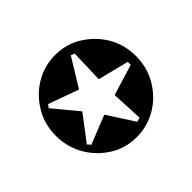

<svg xmlns="http://www.w3.org/2000/svg" viewBox="-100 -611 687 687"><g transform="rotate(45 243.0 -267.5)"><path d="M247.6 -194.3 342.8 -122.1 355 -132.8 311.5 -241.7 413.1 -307.1 408.7 -323.2 288.1 -317.4 252.4 -434.6H237.3L208 -317.4L82 -321.3L76.7 -307.1L184.1 -241.2L142.6 -126.5L154.3 -117.2ZM243.2 -65.4Q184.1 -65.4 137.5 -93.8Q90.8 -122.1 64 -166.5Q36.1 -212.9 36.1 -267.1Q36.1 -325.2 65.2 -370.8Q94.2 -416.5 139.2 -442.9Q186 -470.2 243.2 -470.2Q302.2 -470.2 349.4 -441.7Q396.5 -413.1 422.9 -368.7Q450.7 -321.8 450.7 -267.1Q450.7 -209.5 421.4 -164.1Q392.1 -118.7 347.2 -92.8Q299.3 -65.4 243.2 -65.4Z"/></g></svg>

Font: Noon
Style: Regular
Weight: 400
Designer: Mohammad Saleh Souzanchi
Foundry: Farsi Font Store
Version: Version 0.09